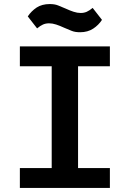

<svg xmlns="http://www.w3.org/2000/svg" viewBox="-20 -927 640 947"><path d="M522 0C522 0 522 -98 522 -98C522 -98 365 -98 365 -98C365 -98 365 -600 365 -600C365 -600 522 -600 522 -600C522 -600 522 -698 522 -698C522 -698 78 -698 78 -698C78 -698 78 -600 78 -600C78 -600 235 -600 235 -600C235 -600 235 -98 235 -98C235 -98 78 -98 78 -98C78 -98 78 0 78 0C78 0 522 0 522 0ZM375 -768C400 -768 422 -774 440 -786C457 -797 472 -812 483 -829C483 -829 437 -888 437 -888C437 -888 437 -888 437 -888C426 -879 417 -873 408 -869C399 -865 389 -863 378 -863C378 -863 378 -863 378 -863C367 -863 355 -865 343 -869C331 -873 318 -878 303 -885C303 -885 303 -885 303 -885C291 -890 279 -895 267 -900C255 -905 241 -907 225 -907C225 -907 225 -907 225 -907C200 -907 178 -901 161 -890C143 -878 128 -863 117 -846C117 -846 163 -787 163 -787C163 -787 163 -787 163 -787C174 -796 183 -802 192 -806C201 -810 211 -812 222 -812C222 -812 222 -812 222 -812C233 -812 245 -810 257 -806C269 -802 282 -797 297 -790C297 -790 297 -790 297 -790C309 -785 321 -780 333 -775C345 -770 359 -768 375 -768C375 -768 375 -768 375 -768Z"/></svg>

Font: IBM Plex Mono Mod
Style: SemiBold
Weight: 500
Designer: Mike Abbink, Paul van der Laan, Pieter van Rosmalen
Foundry: Bold Monday
Version: ""